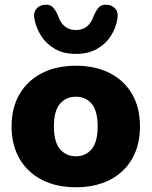

<svg xmlns="http://www.w3.org/2000/svg" viewBox="-20 -781 642 812"><path d="M301 11Q219 11 158 -20Q97 -51 63 -109Q29 -167 29 -246Q29 -326 63 -383.5Q97 -441 158 -472Q219 -503 301 -503Q383 -503 444 -472Q505 -441 538.5 -383.5Q572 -326 572 -246Q572 -167 538.5 -109Q505 -51 444 -20Q383 11 301 11ZM301 -120Q342 -120 367.5 -150Q393 -180 393 -246Q393 -313 367.5 -342.5Q342 -372 301 -372Q260 -372 234 -342.5Q208 -313 208 -246Q208 -180 234 -150Q260 -120 301 -120ZM301 -553Q249 -553 212.5 -574Q176 -595 154.5 -628.5Q133 -662 126 -699Q120 -726 133 -742.5Q146 -759 169 -761Q192 -763 204 -750Q216 -737 226 -713Q246 -654 301 -654Q356 -654 376 -713Q386 -737 398 -750Q410 -763 433 -761Q456 -759 469 -742.5Q482 -726 476 -699Q470 -662 448.5 -628.5Q427 -595 390 -574Q353 -553 301 -553Z"/></svg>

Font: Chiron GoRound TC H
Style: Regular
Weight: 900
Designer: Ryoko NISHIZUKA 西塚涼子 (kana, bopomofo & ideographs); Paul D. Hunt (Latin, Greek & Cyrillic); Sandoll Communications 산돌커뮤니
Foundry: Adobe
Version: Version 1.000;hotconv 1.1.1;makeotfexe 2.6.0